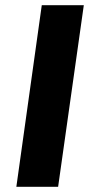

<svg xmlns="http://www.w3.org/2000/svg" viewBox="-20 -720 343 740"><path d="M141 -700 43 0H204L303 -700Z"/></svg>

Font: Unageo
Style: Black-Italic
Weight: 900
Designer: Richard Sepsi
Foundry: Richard Sepsi
Version: Version 2.000